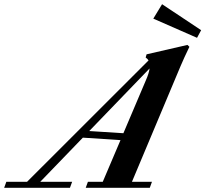

<svg xmlns="http://www.w3.org/2000/svg" viewBox="-91 -889 973 909"><path d="M841.8 -710 634.8 -800.8 676.3 -869.1 861.3 -746.1ZM-71.3 0 -61 -28.3H37.1L612.3 -603Q607.4 -610.8 598.6 -616.7L603 -631.8L796.4 -676.3L805.7 -667.5Q779.8 -613.8 763.7 -575.7L533.7 -28.3H628.4L618.2 0H314.9L325.2 -28.3H395.5L479.5 -225.6L301.3 -237.3L99.6 -28.3H250.5L240.2 0ZM599.6 -508.8Q614.3 -542 617.2 -564.9L331.5 -268.6L493.2 -258.3Z"/></svg>

Font: Elstob
Style: Bold Italic
Weight: 700
Italic angle: -20°
Designer: Peter S. Baker
Version: Version 1.015